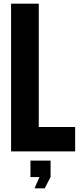

<svg xmlns="http://www.w3.org/2000/svg" viewBox="-20 -820 447 1040"><path d="M40 0V-800H190V-132H387V0ZM145 139V50H254V139L222 200H167L194 139Z"/></svg>

Font: Big Shoulders Display Black
Style: Regular
Weight: 900
Designer: Patric King
Foundry: XO Type Co
Version: Version 1.000; ttfautohint (v1.8.2)